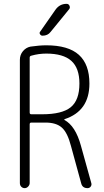

<svg xmlns="http://www.w3.org/2000/svg" viewBox="-20 -975 540 995"><path d="M133.8 -676.8V-391.6Q133.8 -382.8 142.6 -382.8H198.2Q301.8 -382.8 346.7 -419.4Q391.6 -456.1 391.6 -542Q391.6 -622.1 349.6 -659.7Q307.6 -697.3 219.7 -697.3Q180.7 -697.3 142.6 -686.5Q133.8 -684.6 133.8 -676.8ZM83 -26.4V-665Q83 -690.4 98.6 -709.5Q114.3 -728.5 137.7 -733.4Q184.6 -740.2 219.7 -740.2Q334 -740.2 388.7 -690.9Q443.4 -641.6 443.4 -542Q443.4 -399.4 314.5 -357.4Q313.5 -357.4 313.5 -356.4V-353.5Q371.1 -323.2 399.4 -219.7L453.1 -26.4Q456.1 -16.6 450.2 -8.3Q444.3 0 433.6 0Q406.2 0 400.4 -26.4L347.7 -218.8Q330.1 -287.1 300.8 -313.5Q271.5 -339.8 215.8 -339.8H142.6Q133.8 -339.8 133.8 -331.1V-26.4Q133.8 -16.6 126 -8.3Q118.2 0 107.9 0Q97.7 0 90.3 -7.3Q83 -14.6 83 -26.4ZM267.6 -924.8Q289.1 -955.1 325.2 -955.1Q335.9 -955.1 340.3 -944.8Q344.7 -934.6 337.9 -926.8L242.2 -809.6Q227.5 -790 200.2 -790Q192.4 -790 187.5 -797.4Q182.6 -804.7 188.5 -811.5Z"/></svg>

Font: Rounded-X Mgen+ 1mn light
Style: Regular
Weight: 200
Designer: [Source Han Sans]
Ryoko NISHIZUKA  (kana & ideographs); Paul D. Hunt (Latin, Greek & Cyrillic); Wenlong ZHANG  (bopomofo
Version: Version 1.059.20150602